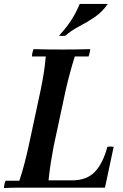

<svg xmlns="http://www.w3.org/2000/svg" viewBox="-26 -951 625 973"><path d="M-6 2Q-6 -6 -3.5 -17Q-1 -28 2 -35H72Q87 -80 98.5 -124.5Q110 -169 119 -210L179 -490Q188 -533 195 -575.5Q202 -618 206 -665H136Q136 -673 138.5 -684Q141 -695 144 -702Q178 -701 215.5 -700.5Q253 -700 287 -700Q322 -700 359 -700.5Q396 -701 431 -702Q431 -695 428.5 -684Q426 -673 423 -665H353Q339 -620 328 -579Q317 -538 306 -490L246 -210Q239 -172 232 -129.5Q225 -87 220 -37H338Q415 -37 456 -81.5Q497 -126 518 -207Q534 -210 550 -207L506 0H138Q104 0 66.5 0Q29 0 -6 2ZM520 -931Q492 -890 453.5 -864Q415 -838 375.5 -817.5Q336 -797 305 -770Q289 -767 273 -770Q308 -808 333 -845.5Q358 -883 378 -931Z"/></svg>

Font: Poltawski Nowy Medium
Style: Italic
Weight: 500
Italic angle: -12°
Version: Version 1.001;gftools[0.9.25]